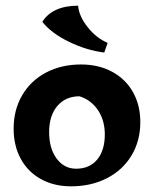

<svg xmlns="http://www.w3.org/2000/svg" viewBox="-20 -645 541 676"><path d="M28 -192Q28 -258 58 -309.5Q88 -361 142 -389.5Q196 -418 265 -418Q327 -418 374.5 -392.5Q422 -367 448 -321Q474 -275 474 -215Q474 -149 443 -97.5Q412 -46 356.5 -17.5Q301 11 230 11Q170 11 124 -14.5Q78 -40 53 -86Q28 -132 28 -192ZM349 -172Q349 -221 325 -257Q301 -293 260 -306Q211 -306 182 -272Q153 -238 153 -180Q153 -122 179.5 -86.5Q206 -51 248 -51Q295 -51 322 -83Q349 -115 349 -172ZM129 -568Q146 -596 178 -610.5Q210 -625 255 -625Q258 -588 288.5 -549.5Q319 -511 359 -494L347 -460Q284 -468 222.5 -498Q161 -528 129 -568Z"/></svg>

Font: Mirza
Style: Bold
Weight: 700
Designer: Arabic design by Kourosh Beigpour, Latin design by Eduardo Tunni, engineering by Lasse Fister
Version: Version 1.0010g